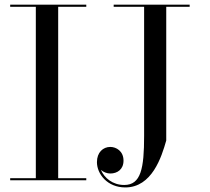

<svg xmlns="http://www.w3.org/2000/svg" viewBox="-20 -770 896 820"><path d="M23.5 -9V0H348.5V-9H228.5V-741H348.5V-750H23.5V-741H133V-9ZM465.5 -750V-741H595.5V-190C595.5 -50.5 582 20 510.5 20C461 20 425.5 -10 411 -44.5C422 -34.5 437.5 -29 451 -29C480.5 -29 507.5 -46 507.5 -84C507.5 -125 476 -142.5 451 -142.5C420.5 -142.5 394 -119.5 394 -77.5C394 -27.5 438 30.5 515 30.5C629 30.5 670 -99.5 690 -170V-741H790V-750Z"/></svg>

Font: Bodoni* 24
Style: Regular
Weight: 400
Version: Version 2.3